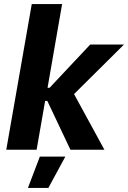

<svg xmlns="http://www.w3.org/2000/svg" viewBox="-20 -740 633 949"><path d="M161 0 203 -241H214L328 0H496L346 -275L593 -520H426L225 -306H215L287 -720H137L11 0ZM118 189H219L303 34H177Z"/></svg>

Font: Fixel Text 20240404
Style: Bold Italic
Weight: 700
Width: 4
Italic angle: -10°
Designer: AlfaBravo + MacPaw
Foundry: Kyrylo Tkachov, Marchela Mozhyna, Serhii Makarenko, Maria Weinstein, Zakhar Kryvoshyya
Version: Version 1.211;Glyphs 3.2 (3225)